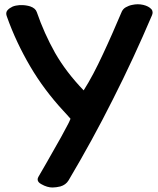

<svg xmlns="http://www.w3.org/2000/svg" viewBox="-20 -836 728 884"><path d="M157.2 -22.5C154.3 -17.6 153.3 -13.7 153.3 -9.8C153.3 -1 159.2 5.9 169.9 11.7C188.5 22.5 206.1 27.3 221.7 27.3C233.4 27.3 245.1 25.4 257.8 22.5C274.4 17.6 287.1 8.8 295.9 -5.9C368.2 -127.9 436.5 -252 500 -378.9C564.5 -505.9 624 -634.8 679.7 -765.6C683.6 -774.4 684.6 -785.2 676.8 -793.9C668.9 -802.7 656.2 -809.6 639.6 -813.5C630.9 -815.4 623 -816.4 614.3 -816.4C605.5 -816.4 597.7 -815.4 588.9 -813.5C578.1 -811.5 568.4 -807.6 559.6 -802.7C550.8 -797.9 544.9 -791 541 -783.2C512.7 -716.8 484.4 -651.4 454.1 -586.9C423.8 -521.5 394.5 -465.8 365.2 -419.9C311.5 -475.6 267.6 -533.2 233.4 -592.8C200.2 -652.3 171.9 -714.8 149.4 -780.3C145.5 -792 135.7 -800.8 119.1 -806.6C106.4 -810.5 92.8 -812.5 80.1 -812.5H70.3C58.6 -811.5 47.9 -809.6 38.1 -805.7C28.3 -800.8 20.5 -795.9 15.6 -790C10.7 -785.2 8.8 -779.3 8.8 -772.5C8.8 -769.5 9.8 -764.6 11.7 -759.8C40 -679.7 76.2 -603.5 119.1 -530.3C162.1 -457 212.9 -389.6 270.5 -327.1C282.2 -314.5 293.9 -301.8 304.7 -289.1C299.8 -278.3 296.9 -270.5 293.9 -265.6C272.5 -224.6 250 -183.6 226.6 -143.6C204.1 -103.5 180.7 -62.5 157.2 -22.5Z"/></svg>

Font: ChillSide Comic
Style: Regular
Weight: 400
Designer: Koroletov, Abay Emes
Version: Version 1.000